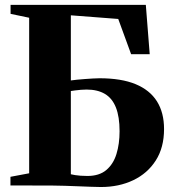

<svg xmlns="http://www.w3.org/2000/svg" viewBox="-20 -763 712 790"><path d="M395.5 6.5Q379 6.5 354.5 5.5Q330 4.5 302.2 3.5Q274.5 2.5 247.2 1.5Q220 0.5 197.5 0.5L23 0V-35.5L100 -50V-690L23.5 -706V-743H580L596 -540H519.5L466.5 -685L271.5 -700V-432Q281 -433.5 296.5 -435Q312 -436.5 329 -437.8Q346 -439 362 -440Q378 -441 389.5 -441Q479 -441 537.8 -416.8Q596.5 -392.5 625.8 -346Q655 -299.5 655 -232Q655 -156 621 -102.8Q587 -49.5 528.2 -21.5Q469.5 6.5 395.5 6.5ZM339.5 -39Q388.5 -39 417.5 -63.5Q446.5 -88 459.2 -129.5Q472 -171 472 -223Q472 -282.5 457 -320.5Q442 -358.5 411.8 -376.5Q381.5 -394.5 336.5 -394.5Q325.5 -394.5 313 -393.5Q300.5 -392.5 289.2 -391Q278 -389.5 271.5 -388.5V-46Q279.5 -44 289.2 -42.5Q299 -41 311.5 -40Q324 -39 339.5 -39Z"/></svg>

Font: Merriweather 96pt ExtraBold
Style: Regular
Weight: 800
Version: Version 2.100